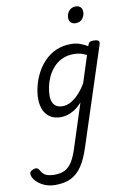

<svg xmlns="http://www.w3.org/2000/svg" viewBox="-244 -870 974 1464"><g transform="rotate(-10 243.0 -138.0)"><path d="M62 519Q3 519 -43 492Q-89 465 -106 429Q-114 410 -111.5 396.5Q-109 383 -87 374Q-70 366 -57.5 369Q-45 372 -36 389Q-17 423 9.5 432Q36 441 69 441Q117 441 149.5 424.5Q182 408 205.5 371Q229 334 249 272L359 -68Q329 -34 299 -15.5Q269 3 242 10Q215 17 193 17Q147 17 114 -3Q81 -23 63.5 -61Q46 -99 46 -151Q46 -195 58 -245Q70 -295 94.5 -343.5Q119 -392 157 -432Q195 -472 247 -495.5Q299 -519 366 -519Q401 -519 432.5 -508Q464 -497 492 -480L493 -483Q499 -503 508.5 -509Q518 -515 538 -515Q569 -515 577.5 -505.5Q586 -496 579 -476L334 275Q306 363 270 416.5Q234 470 184 494.5Q134 519 62 519ZM221 -63Q254 -63 286 -81Q318 -99 348.5 -131.5Q379 -164 405 -209L471 -415Q445 -429 421.5 -434.5Q398 -440 373 -440Q320 -440 280.5 -421Q241 -402 213 -370.5Q185 -339 168 -301.5Q151 -264 143.5 -227Q136 -190 136 -160Q136 -128 145.5 -106.5Q155 -85 174 -74Q193 -63 221 -63ZM427 -669Q407 -669 392.5 -682Q378 -695 378 -720Q378 -747 396.5 -771Q415 -795 451 -795Q471 -795 485.5 -782.5Q500 -770 500 -744Q500 -717 482.5 -693Q465 -669 427 -669Z"/></g></svg>

Font: Playwrite RO
Style: Regular
Weight: 400
Designer: Veronika Burian, José Scaglione
Foundry: TypeTogether
Version: Version 1.002